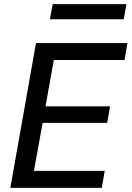

<svg xmlns="http://www.w3.org/2000/svg" viewBox="-20 -908 636 928"><path d="M30 0 154 -700H596L582 -618H240L200 -394H512L498 -314H186L144 -82H486L472 0ZM221 -815 235 -888H591L578 -815Z"/></svg>

Font: DM Sans 9pt Medium
Style: Italic
Weight: 500
Italic angle: -10°
Version: Version 4.004;gftools[0.9.30]